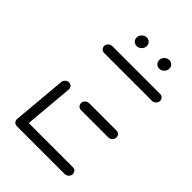

<svg xmlns="http://www.w3.org/2000/svg" viewBox="-197 -724 802 802"><g transform="rotate(45 204.0 -323.0)"><path d="M38.9 -22.2 60 -261.5Q60.4 -267.4 63.9 -272.6Q67.4 -277.8 72.8 -280.7Q78.1 -283.7 84.1 -283.7Q90 -283.7 95 -280.7Q100 -277.8 102.4 -272.6Q104.8 -267.4 104.4 -261.5L83.3 -22.2ZM366.3 -22.2Q365.9 -16.3 362.4 -11.1Q358.9 -5.9 353.5 -3Q348.1 0 342.2 0H59.3Q53.3 0 48.3 -3Q43.3 -5.9 40.9 -11.1Q38.5 -16.3 38.9 -22.2Q39.3 -28.1 42.8 -33.3Q46.3 -38.5 51.7 -41.5Q57 -44.4 63 -44.4H345.9Q351.9 -44.4 356.9 -41.5Q361.9 -38.5 364.3 -33.3Q366.7 -28.1 366.3 -22.2ZM180.7 -259.3Q181.1 -265.2 184.6 -270.4Q188.1 -275.6 193.5 -278.5Q198.9 -281.5 204.8 -281.5H366.7Q372.6 -281.5 377.6 -278.5Q382.6 -275.6 385 -270.4Q387.4 -265.2 387 -259.3Q386.7 -253.3 383.1 -248.1Q379.6 -243 374.3 -240Q368.9 -237 363 -237H201.1Q195.2 -237 190.2 -240Q185.2 -243 182.8 -248.1Q180.4 -253.3 180.7 -259.3ZM80.4 -496.3Q80.7 -502.2 84.3 -507.4Q87.8 -512.6 93.1 -515.6Q98.5 -518.5 104.4 -518.5H387.4Q393.3 -518.5 398.3 -515.6Q403.3 -512.6 405.7 -507.4Q408.1 -502.2 407.8 -496.3Q407.4 -490.4 403.9 -485.2Q400.4 -480 395 -477Q389.6 -474.1 383.7 -474.1H100.7Q94.8 -474.1 89.8 -477Q84.8 -480 82.4 -485.2Q80 -490.4 80.4 -496.3ZM284.4 -618.1Q285.6 -629.6 294.4 -637.8Q303.3 -645.9 314.8 -645.9Q322.2 -645.9 328.3 -642.2Q334.4 -638.5 337.6 -632Q340.7 -625.6 340 -618.1Q338.9 -606.7 330 -598.5Q321.1 -590.4 309.6 -590.4Q302.2 -590.4 296.1 -594.1Q290 -597.8 286.9 -604.3Q283.7 -610.7 284.4 -618.1ZM151.1 -618.1Q152.2 -629.6 161.1 -637.8Q170 -645.9 181.5 -645.9Q188.9 -645.9 195 -642.2Q201.1 -638.5 204.3 -632Q207.4 -625.6 206.7 -618.1Q205.6 -606.7 196.7 -598.5Q187.8 -590.4 176.3 -590.4Q168.9 -590.4 162.8 -594.1Q156.7 -597.8 153.5 -604.3Q150.4 -610.7 151.1 -618.1Z"/></g></svg>

Font: 26F Galaxy Sans Oblique
Style: Regular
Weight: 400
Italic angle: -5°
Designer: C₂₉H₂₅N₃O₅
Version: Version 1.200;FEAKit 1.0